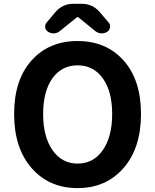

<svg xmlns="http://www.w3.org/2000/svg" viewBox="-20 -968 810 1002"><path d="M715.8 -373Q715.8 -195.3 624.5 -90.8Q533.2 13.7 384.8 13.7Q236.3 13.7 145 -90.8Q53.7 -195.3 53.7 -373Q53.7 -550.8 144.5 -652.3Q235.4 -753.9 384.8 -753.9Q534.2 -753.9 625 -652.3Q715.8 -550.8 715.8 -373ZM253.9 -184.6Q302.7 -114.3 385.3 -114.3Q467.8 -114.3 516.6 -184.6Q565.4 -254.9 565.4 -373Q565.4 -491.2 516.6 -559.1Q467.8 -627 384.8 -627Q301.8 -627 253.4 -559.1Q205.1 -491.2 205.1 -373Q205.1 -254.9 253.9 -184.6ZM215.8 -824.2Q215.8 -827.1 215.8 -830.1Q215.8 -841.8 223.6 -850.6L268.6 -904.3Q305.7 -948.2 363.3 -948.2H406.2Q463.9 -948.2 501 -904.3L546.9 -850.6Q554.7 -841.8 554.7 -830.1Q554.7 -827.1 553.7 -824.2Q551.8 -809.6 539.1 -801.8Q526.4 -793.9 510.7 -793.9Q509.8 -793.9 507.8 -793.9Q491.2 -794.9 477.5 -805.7L388.7 -877.9Q386.7 -878.9 384.8 -878.9Q382.8 -878.9 381.8 -877.9L292 -805.7Q279.3 -794.9 262.7 -793.9Q260.7 -793.9 258.8 -793.9Q244.1 -793.9 231.4 -801.8Q218.8 -809.6 215.8 -824.2Z"/></svg>

Font: Gen Jyuu Gothic Bold
Style: Bold
Weight: 700
Designer: [Source Han Sans]
Ryoko NISHIZUKA  (kana & ideographs); Paul D. Hunt (Latin, Greek & Cyrillic); Wenlong ZHANG  (bopomofo
Version: Version 1.002.20150607